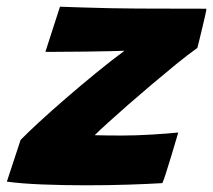

<svg xmlns="http://www.w3.org/2000/svg" viewBox="-58 -548 636 573"><path d="M426.5 -1.5Q387 1 325.8 3Q264.5 5 198.5 5Q132 5 68.5 2.5Q5 0 -37.5 -6L3.5 -130.5Q23.5 -151 59 -183.8Q94.5 -216.5 138.5 -254.5Q182.5 -292.5 228 -329.8Q273.5 -367 313.5 -396.5Q300 -396 267.2 -395.2Q234.5 -394.5 197.2 -394Q160 -393.5 133.5 -393.5Q114 -393.5 97.5 -393.2Q81 -393 77.5 -393.5L121 -528Q144 -527 185.2 -525.8Q226.5 -524.5 272 -523.5Q317.5 -522.5 352 -522.5Q404.5 -522.5 461.5 -522.2Q518.5 -522 558 -522Q558 -518 554.5 -502.5Q551 -487 546.2 -467Q541.5 -447 537.2 -429.8Q533 -412.5 531 -405Q503 -385 468.2 -356.8Q433.5 -328.5 396.5 -297.2Q359.5 -266 325.2 -236Q291 -206 264.5 -182Q238 -158 224.5 -144.5Q235 -144 261.2 -143.8Q287.5 -143.5 305.5 -143.5Q349 -143.5 396.5 -146.5Q444 -149.5 474 -152.5Q472.5 -147.5 466.2 -126.2Q460 -105 452 -78.8Q444 -52.5 437 -30.5Q430 -8.5 426.5 -1.5Z"/></svg>

Font: Grandstander ExtraBold
Style: Italic
Weight: 800
Italic angle: -15°
Designer: Tyler Finck
Foundry: Etcetera Type Co
Version: Version 1.200; ttfautohint (v1.8.3)